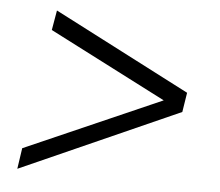

<svg xmlns="http://www.w3.org/2000/svg" viewBox="-41 -574 641 560"><g transform="rotate(5 279.5 -294.0)"><path d="M494 -266 29 -59 38 -120 437 -295 94 -471 104 -529 503 -323Z"/></g></svg>

Font: Georama ExtraExtended Light
Style: Italic
Weight: 300
Width: 8
Italic angle: -9°
Designer: Jean-Baptiste Levee
Foundry: Production Type
Version: Version 1.000